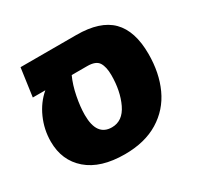

<svg xmlns="http://www.w3.org/2000/svg" viewBox="-132 -720 910 889"><g transform="rotate(-30 323.0 -275.5)"><path d="M622 -328Q622 -227 586 -148.5Q550 -70 476.5 -25Q403 20 296 20Q167 20 97 -40.5Q27 -101 27 -202Q27 -266 53 -324.5Q79 -383 124 -421H57L78 -571H376Q503 -571 562.5 -511Q622 -451 622 -328ZM424 -329Q424 -373 409 -397Q394 -421 348 -421H265Q246 -380 235.5 -326.5Q225 -273 225 -230Q225 -118 306 -118Q364 -118 394 -181Q424 -244 424 -329Z"/></g></svg>

Font: FiraGO Heavy
Style: Italic
Weight: 900
Italic angle: -8°
Designer: bBox Type GmbH
Foundry: bBox Type GmbH
Version: Version 1.001